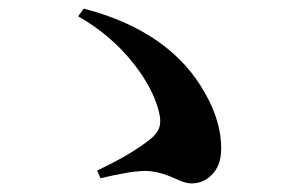

<svg xmlns="http://www.w3.org/2000/svg" viewBox="-20 -580 701 447"><path d="M425 -153Q411 -153 386 -165Q349 -182 317 -182Q285 -182 214 -165L206 -183Q281 -218 326 -253Q344 -266 350 -281Q356 -296 350 -320Q336 -375 291 -432Q238 -499 162 -542L175 -560Q378 -507 458 -362Q495 -297 495 -234Q495 -194 472 -172Q453 -153 425 -153Z"/></svg>

Font: GenRyuMin TW B
Style: Regular
Weight: 700
Version: Version 1.501;PS 1;hotconv 16.6.51;makeotf.lib2.5.65220